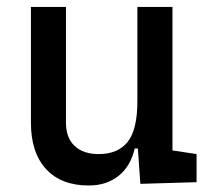

<svg xmlns="http://www.w3.org/2000/svg" viewBox="-20 -538 626 567"><path d="M242.2 9.8Q160.6 9.8 116 -38.8Q71.3 -87.4 71.3 -175.8V-517.6H174.8V-175.8Q174.8 -131.3 200.2 -107.2Q225.6 -83 271.5 -83Q328.1 -83 356.9 -118.9Q385.7 -154.8 385.7 -239.3L412.1 -99.6H377.9Q365.7 -46.9 330.1 -18.6Q294.4 9.8 242.2 9.8ZM394.5 4.9 385.7 -119.1V-210H489.3V-93.8L560.5 -83V0ZM385.7 -146.5V-517.6H489.3V-175.8Z"/></svg>

Font: Cascadia Mono
Style: Regular
Weight: 400
Monospace: yes
Designer: Aaron Bell
Foundry: Saja Typeworks
Version: Version 2404.023